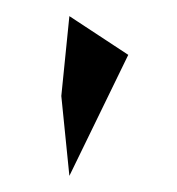

<svg xmlns="http://www.w3.org/2000/svg" viewBox="-20 -846 219 238"><path d="M66 -628 139 -778 66 -826 56 -727Z"/></svg>

Font: bitstorm
Style: exext
Weight: 400
Version: Version 0.2